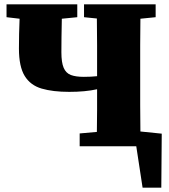

<svg xmlns="http://www.w3.org/2000/svg" viewBox="-20 -672 775 882"><path d="M346 0V-59L425 -66Q426 -117 426 -166.5Q426 -216 426 -262Q372 -250 298 -250Q223 -250 171.5 -265Q120 -280 93.5 -323Q67 -366 67 -449Q67 -516 70 -586L10 -593V-652H335V-593L264 -586Q263 -543 262.5 -501Q262 -459 262 -432Q262 -385 272.5 -360.5Q283 -336 305.5 -327.5Q328 -319 365 -319Q398 -319 426 -322V-342Q426 -403 426 -464.5Q426 -526 425 -587L366 -593V-652H695V-593L625 -586Q624 -526 624 -465Q624 -404 624 -342V-311Q624 -250 624 -189Q624 -128 625 -68L723 -58L721 190H635L606 0Z"/></svg>

Font: Source Serif 4 Black
Style: Regular
Weight: 900
Designer: Frank Grießhammer
Foundry: Adobe
Version: Version 4.005;hotconv 1.1.0;makeotfexe 2.6.0